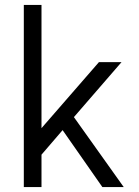

<svg xmlns="http://www.w3.org/2000/svg" viewBox="-20 -762 566 782"><path d="M149 -240 383 -509H475L281 -285L484 0H397L235 -232L149 -132V0H77V-742H149Z"/></svg>

Font: SUIT
Style: Regular
Weight: 400
Designer: Sunn Youn; Korean Glyphs from Source Han Sans (Sandoll Communications; Soo-young Jang, Joo-yeon Kang)
Foundry: Sunn
Version: Version 1.140